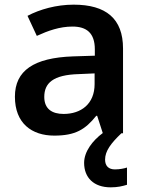

<svg xmlns="http://www.w3.org/2000/svg" viewBox="-20 -572 626 824"><path d="M431 113C431 76 456 43 501 0H508V-364C508 -492 435 -552 296 -552C222 -552 151 -532 98 -504L138 -418C186 -440 236 -458 291 -458C351 -458 387 -431 387 -360V-333L293 -330C125 -324 44 -269 44 -157C44 -43 116 10 213 10C303 10 346 -16 393 -75H397L421 -1C378 31 341 78 341 127C341 190 382 232 455 232C485 232 505 227 525 221V147C513 151 494 155 473 155C447 155 431 141 431 113ZM319 -254 386 -257V-211C386 -126 328 -83 253 -83C204 -83 170 -104 170 -156C170 -215 207 -251 319 -254Z"/></svg>

Font: Noto Sans New Tai Lue Semibold
Style: Regular
Weight: 600
Designer: Monotype Design Team
Foundry: Monotype Imaging Inc.
Version: Version 2.004